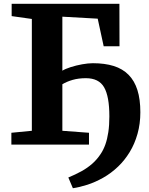

<svg xmlns="http://www.w3.org/2000/svg" viewBox="-20 -763 788 1013"><path d="M364.5 230 340.5 173.5Q378 158 409.8 140.5Q441.5 123 467 100.5Q492.5 78 512 48Q526 27 536 -1Q546 -29 551.5 -65.8Q557 -102.5 557 -149Q557 -254.5 529.2 -302.5Q501.5 -350.5 433 -350.5Q394.5 -350.5 363.2 -341.5Q332 -332.5 309 -318.5V-73L449.5 -62.5V0H40V-62.5L148 -73V-663L41.5 -678V-743H610L610.5 -519H527L495.5 -664.5L309 -675V-390Q324 -399.5 352.8 -408.8Q381.5 -418 413.5 -423.8Q445.5 -429.5 470 -429.5Q533 -429.5 580 -414.8Q627 -400 658.2 -368.5Q689.5 -337 705 -288Q720.5 -239 720.5 -170.5Q720.5 -110 705.5 -56.8Q690.5 -3.5 664 39.8Q637.5 83 603.5 115.5Q566.5 151 524.2 174.8Q482 198.5 440.8 211.8Q399.5 225 364.5 230Z"/></svg>

Font: Merriweather 20pt ExtraBold
Style: Regular
Weight: 800
Version: Version 2.100